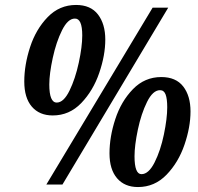

<svg xmlns="http://www.w3.org/2000/svg" viewBox="-20 -745 798 775"><path d="M78 -416Q78 -483 101.5 -555Q125 -627 172.5 -676Q220 -725 287 -725Q346 -725 375.5 -686.5Q405 -648 405 -585Q405 -522 380.5 -450.5Q356 -379 308 -329Q260 -279 193 -279Q139 -279 108.5 -314.5Q78 -350 78 -416ZM596 -714H659L232 0H167ZM312 -602Q312 -671 282 -670Q254 -670 230.5 -623Q207 -576 193 -511.5Q179 -447 179 -404Q179 -331 209 -331Q237 -331 260.5 -379Q284 -427 298 -492Q312 -557 312 -602ZM422 -126Q422 -193 445.5 -264.5Q469 -336 516.5 -385Q564 -434 631 -434Q690 -434 719.5 -396Q749 -358 749 -295Q749 -232 724.5 -160.5Q700 -89 652 -39.5Q604 10 537 10Q483 10 452.5 -25.5Q422 -61 422 -126ZM655 -312Q655 -346 648.5 -363.5Q642 -381 626 -381Q597 -381 573.5 -333.5Q550 -286 536.5 -222Q523 -158 523 -114Q523 -42 551 -42Q580 -42 604 -89.5Q628 -137 641.5 -202Q655 -267 655 -312Z"/></svg>

Font: Noto Serif CondExtraBold
Style: Italic
Weight: 800
Width: 3
Italic angle: -12°
Designer: Monotype Design Team
Foundry: Monotype Imaging Inc.
Version: Version 1.001